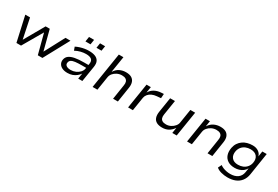

<svg xmlns="http://www.w3.org/2000/svg" viewBox="77 -1907 4760 3290"><g transform="rotate(30 2457.0 -261.5)"><path d="M185 0 74 -496H168L250 -102H251L476 -496H558L660 -102L869 -496H968L699 0H608L503 -399H508L276 0Z M1196 9Q1132 9 1089 -12.5Q1046 -34 1027 -71Q1008 -108 1017 -154Q1027 -203 1066 -232.5Q1105 -262 1177.5 -276Q1250 -290 1362 -290H1460L1451 -228H1352Q1270 -228 1219 -221.5Q1168 -215 1142 -197.5Q1116 -180 1110 -147Q1102 -108 1132 -85.5Q1162 -63 1220 -63Q1271 -63 1316.5 -83Q1362 -103 1393 -137Q1424 -171 1430 -211L1447 -316Q1457 -378 1423 -405.5Q1389 -433 1316 -433Q1266 -433 1212.5 -420Q1159 -407 1105 -378L1081 -445Q1119 -464 1161 -477.5Q1203 -491 1246.5 -498Q1290 -505 1332 -505Q1405 -505 1455 -485.5Q1505 -466 1527.5 -423Q1550 -380 1539 -309L1489 0H1407L1424 -109Q1403 -77 1369.5 -50Q1336 -23 1292.5 -7Q1249 9 1196 9ZM1414 -614 1429 -711H1529L1514 -614ZM1196 -614 1211 -711H1311L1296 -614Z M1692 0 1804 -705H1895L1845 -390H1848Q1884 -449 1940.5 -477Q1997 -505 2065 -505Q2133 -505 2174.5 -481Q2216 -457 2232.5 -410.5Q2249 -364 2238 -296L2192 0H2097L2142 -290Q2150 -334 2140.5 -363Q2131 -392 2104.5 -408Q2078 -424 2031 -424Q1981 -424 1937 -402.5Q1893 -381 1864.5 -346.5Q1836 -312 1830 -271L1787 0Z M2394 0 2473 -496H2558L2540 -381H2542Q2574 -438 2632.5 -469Q2691 -500 2761 -503L2810 -506L2804 -419L2724 -412Q2672 -408 2631 -389Q2590 -370 2564.5 -339.5Q2539 -309 2532 -271L2489 0Z M3069 9Q3002 9 2959 -14.5Q2916 -38 2899.5 -85Q2883 -132 2893 -199L2940 -496H3035L2989 -205Q2982 -164 2991 -134Q3000 -104 3027 -88Q3054 -72 3101 -72Q3150 -72 3192.5 -94Q3235 -116 3263.5 -150.5Q3292 -185 3297 -224L3340 -496H3435L3356 0H3269L3286 -109H3285Q3245 -50 3192 -20.5Q3139 9 3069 9Z M3561 0 3640 -496H3727L3710 -388H3712Q3750 -448 3808 -476.5Q3866 -505 3934 -505Q4002 -505 4043.5 -481Q4085 -457 4101.5 -410.5Q4118 -364 4107 -296L4061 0H3966L4011 -290Q4019 -334 4010 -363Q4001 -392 3974 -408Q3947 -424 3900 -424Q3850 -424 3806 -402.5Q3762 -381 3733.5 -346.5Q3705 -312 3699 -271L3656 0Z M4467 188Q4403 188 4341.5 172Q4280 156 4243 123L4277 53Q4302 73 4335 86Q4368 99 4404.5 106Q4441 113 4477 113Q4568 113 4624 72Q4680 31 4692 -45L4705 -129Q4685 -91 4651.5 -65.5Q4618 -40 4577 -27.5Q4536 -15 4491 -15Q4408 -15 4354 -49.5Q4300 -84 4279.5 -145Q4259 -206 4274 -286Q4285 -341 4312 -381.5Q4339 -422 4378.5 -450Q4418 -478 4467 -491.5Q4516 -505 4572 -505Q4641 -505 4688 -472.5Q4735 -440 4747 -389L4764 -496H4851L4782 -55Q4769 25 4727 79.5Q4685 134 4619 161Q4553 188 4467 188ZM4514 -90Q4567 -90 4610 -108Q4653 -126 4683.5 -162Q4714 -198 4724 -248Q4740 -330 4699.5 -379.5Q4659 -429 4573 -429Q4521 -429 4478 -411Q4435 -393 4405.5 -358Q4376 -323 4365 -273Q4349 -191 4389 -140.5Q4429 -90 4514 -90Z"/></g></svg>

Font: Nunito Sans 7pt SemiExpanded
Style: Italic
Weight: 400
Width: 6
Italic angle: -9°
Designer: Vernon Adams
Foundry: Vernon Adams
Version: Version 3.101;gftools[0.9.27]